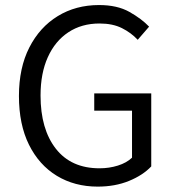

<svg xmlns="http://www.w3.org/2000/svg" viewBox="-20 -709 674 742"><path d="M357.4 12.2Q268.6 12.2 199.7 -29.5Q130.9 -71.3 92 -149.7Q53.2 -228 53.2 -337.9Q53.2 -446.8 93.3 -525.4Q133.3 -604 203.1 -646.7Q272.9 -689.5 362.8 -689.5Q433.1 -689.5 480 -663.1Q526.9 -636.7 556.2 -606L512.2 -555.2Q486.8 -582.5 451.2 -600.3Q415.5 -618.2 364.7 -618.2Q295.4 -618.2 244.1 -584.2Q192.9 -550.3 164.8 -488Q136.7 -425.8 136.7 -339.8Q136.7 -210 195.8 -134.3Q254.9 -58.6 364.7 -58.6Q401.9 -58.6 435.5 -69.1Q469.2 -79.6 490.2 -99.6V-281.2H344.2V-348.1H564.5V-65.9Q532.2 -31.7 478.5 -9.8Q424.8 12.2 357.4 12.2Z"/></svg>

Font: Akatab
Style: Regular
Weight: 400
Designer: SIL Global
Foundry: SIL Global
Version: Version 4.100